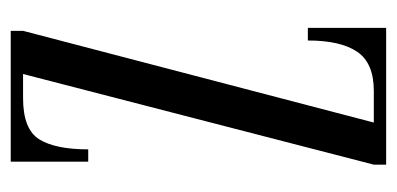

<svg xmlns="http://www.w3.org/2000/svg" viewBox="-211 -529 740 358"><g transform="rotate(-90 159.0 -350.0)"><path d="M31 0V-23L200 -677H155Q97 -677 78.2 -646.8Q59.5 -616.5 59.5 -555.5H36.5V-700H280.5V-677L109.5 -23H168.5Q220.5 -23 241.5 -54Q262.5 -85 262.5 -146H286V0Z"/></g></svg>

Font: Imbue 50pt
Style: Regular
Weight: 400
Designer: Tyler Finck
Foundry: Etcetera Type Company
Version: Version 1.102; ttfautohint (v1.8.3)